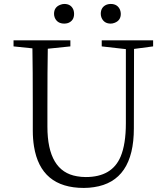

<svg xmlns="http://www.w3.org/2000/svg" viewBox="-20 -928 829 963"><path d="M535.2 -809.6Q502 -809.6 489.3 -838.9Q485.4 -848.6 485.4 -858.4Q485.4 -893.6 516.6 -905.3Q526.4 -908.2 535.2 -908.2Q569.3 -908.2 582 -878.9Q585.9 -868.2 585.9 -858.4Q585.9 -825.2 554.7 -813.5Q544.9 -809.6 535.2 -809.6ZM302.7 -809.6Q267.6 -809.6 254.9 -838.9Q251 -848.6 251 -858.4Q251 -892.6 283.2 -904.3Q293 -908.2 302.7 -908.2Q336.9 -908.2 348.6 -877.9Q351.6 -868.2 351.6 -858.4Q351.6 -824.2 321.3 -812.5Q311.5 -809.6 302.7 -809.6ZM748 -725.6V-695.3L652.3 -682.6L651.4 -284.2Q651.4 -18.6 451.2 10.7Q426.8 14.6 400.4 14.6Q183.6 14.6 150.4 -194.3Q144.5 -231.4 144.5 -272.5V-388.7Q144.5 -587.9 142.6 -685.5L47.9 -695.3V-725.6H333V-695.3L219.7 -683.6Q217.8 -586.9 217.8 -388.7V-293Q217.8 -68.4 366.2 -43.9Q387.7 -40 410.2 -40Q542 -40 585 -142.6Q611.3 -205.1 611.3 -310.5V-681.6L490.2 -695.3V-725.6Z"/></svg>

Font: GenYoMin JP Light
Style: Regular
Weight: 300
Version: Version 1.001;PS 1;hotconv 16.6.51;makeotf.lib2.5.65220 DEVE